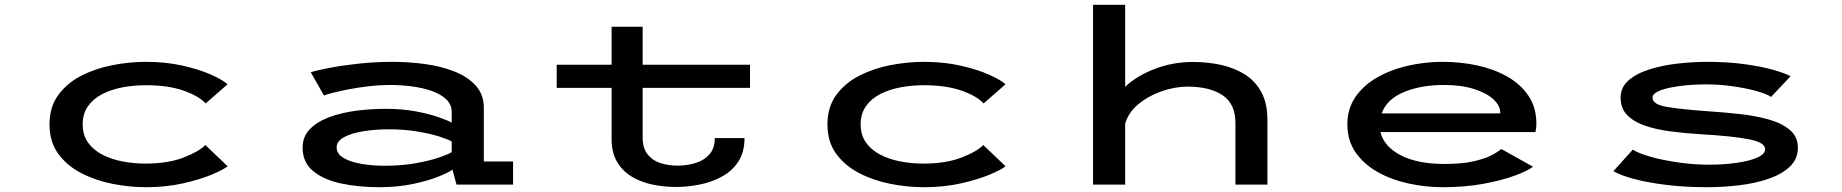

<svg xmlns="http://www.w3.org/2000/svg" viewBox="-20 -770 7686 801"><path d="M589 11Q520 11 449.2 -3Q378.5 -17 319 -47.8Q259.5 -78.5 223 -128.5Q186.5 -178.5 186.5 -251Q186.5 -323.5 223 -373.5Q259.5 -423.5 319 -454Q378.5 -484.5 449.2 -498.2Q520 -512 589 -512Q672 -512 742.5 -496Q813 -480 861.8 -458Q910.5 -436 929.5 -418.5L838 -338.5Q809 -370 745 -392.2Q681 -414.5 588.5 -414.5Q539 -414.5 492 -405.8Q445 -397 407.2 -377.8Q369.5 -358.5 347.2 -327.2Q325 -296 325 -251Q325 -207 347 -175.8Q369 -144.5 406.5 -125Q444 -105.5 490.8 -96.5Q537.5 -87.5 587.5 -87.5Q680.5 -87.5 745.8 -112.8Q811 -138 836.5 -165L929.5 -76.5Q914 -63 865 -42.2Q816 -21.5 744.2 -5.2Q672.5 11 589 11Z M1562 11Q1474.5 11 1402 -4.8Q1329.5 -20.5 1286 -56.5Q1242.5 -92.5 1242.5 -154.5Q1242.5 -200 1272.5 -231Q1302.5 -262 1352.5 -280.8Q1402.5 -299.5 1464.2 -307.8Q1526 -316 1589.5 -316Q1659.5 -316 1716.8 -305Q1774 -294 1812.2 -280.2Q1850.5 -266.5 1864.5 -258.5V-302Q1864.5 -334 1841.5 -355.8Q1818.5 -377.5 1780.5 -390.8Q1742.5 -404 1696.5 -409.8Q1650.5 -415.5 1604.5 -415.5Q1564.5 -415.5 1521 -410.5Q1477.5 -405.5 1438 -398Q1398.5 -390.5 1370 -383.2Q1341.5 -376 1331.5 -371.5L1276.5 -468.5Q1302.5 -477 1355.2 -487Q1408 -497 1476.8 -504.5Q1545.5 -512 1619.5 -512Q1683.5 -512 1750 -503.2Q1816.5 -494.5 1872.8 -473Q1929 -451.5 1963.8 -414Q1998.5 -376.5 1998.5 -319.5V-96.5H2120.5V0H1884.5L1867.5 -62.5Q1854 -51.5 1811.2 -34Q1768.5 -16.5 1704.2 -2.8Q1640 11 1562 11ZM1583 -78.5Q1656.5 -78.5 1715.5 -89.2Q1774.5 -100 1813.5 -113.5Q1852.5 -127 1864.5 -135.5V-179.5Q1851 -188 1814 -200Q1777 -212 1722.5 -221.2Q1668 -230.5 1601.5 -230.5Q1544 -230.5 1494.5 -222.2Q1445 -214 1414.8 -197.5Q1384.5 -181 1384.5 -155.5Q1384.5 -127.5 1414.2 -110.5Q1444 -93.5 1489.8 -86Q1535.5 -78.5 1583 -78.5Z M2531.5 -190.5V-403.5H2302.5V-500H2531.5V-658.5H2661V-500H3109V-403.5H2661V-197Q2661 -153 2680.8 -127.2Q2700.5 -101.5 2733.5 -90.2Q2766.5 -79 2807 -79Q2846.5 -79 2882 -90Q2917.5 -101 2939.8 -126.2Q2962 -151.5 2962 -194H3086Q3086 -136.5 3061 -97.2Q3036 -58 2994 -34.5Q2952 -11 2901.2 -0.5Q2850.5 10 2799 10Q2747.5 10 2699.5 -0.5Q2651.5 -11 2613.8 -34.2Q2576 -57.5 2553.8 -95.8Q2531.5 -134 2531.5 -190.5Z M3834.5 11Q3765.5 11 3694.8 -3Q3624 -17 3564.5 -47.8Q3505 -78.5 3468.5 -128.5Q3432 -178.5 3432 -251Q3432 -323.5 3468.5 -373.5Q3505 -423.5 3564.5 -454Q3624 -484.5 3694.8 -498.2Q3765.5 -512 3834.5 -512Q3917.5 -512 3988 -496Q4058.5 -480 4107.2 -458Q4156 -436 4175 -418.5L4083.5 -338.5Q4054.5 -370 3990.5 -392.2Q3926.5 -414.5 3834 -414.5Q3784.5 -414.5 3737.5 -405.8Q3690.5 -397 3652.8 -377.8Q3615 -358.5 3592.8 -327.2Q3570.5 -296 3570.5 -251Q3570.5 -207 3592.5 -175.8Q3614.5 -144.5 3652 -125Q3689.5 -105.5 3736.2 -96.5Q3783 -87.5 3833 -87.5Q3926 -87.5 3991.2 -112.8Q4056.5 -138 4082 -165L4175 -76.5Q4159.5 -63 4110.5 -42.2Q4061.5 -21.5 3989.8 -5.2Q3918 11 3834.5 11Z M4540 0V-750H4674V-408Q4724.5 -455 4799.2 -483.2Q4874 -511.5 4956.5 -511.5Q5019 -511.5 5075 -499Q5131 -486.5 5174.5 -458.8Q5218 -431 5242.8 -384.5Q5267.5 -338 5267.5 -270V0H5134V-258Q5134 -337 5080.2 -372.8Q5026.5 -408.5 4935.5 -408.5Q4880 -408.5 4824 -388.5Q4768 -368.5 4727 -333.5Q4686 -298.5 4674 -253V0Z M6000.5 11Q5926 11 5854.8 -4.8Q5783.5 -20.5 5726.2 -53Q5669 -85.5 5635 -134.8Q5601 -184 5601 -251Q5601 -316.5 5634.8 -365.5Q5668.5 -414.5 5725.5 -447Q5782.5 -479.5 5853.5 -495.8Q5924.5 -512 5998.5 -512Q6074 -512 6144 -496.8Q6214 -481.5 6269.5 -449.8Q6325 -418 6357.2 -369.5Q6389.5 -321 6389.5 -255Q6389.5 -242.5 6388.2 -233.2Q6387 -224 6385.5 -219H5739Q5753.5 -159 5823.2 -122.5Q5893 -86 6006.5 -86Q6077.5 -86 6125 -96.5Q6172.5 -107 6200.8 -121.5Q6229 -136 6243 -148.5L6375.5 -74.5Q6354 -57.5 6300 -37.5Q6246 -17.5 6168.8 -3.2Q6091.5 11 6000.5 11ZM6003 -415.5Q5908.5 -415.5 5837.2 -386Q5766 -356.5 5744 -297H6239V-299Q6239 -329 6210.5 -355.5Q6182 -382 6129.2 -398.8Q6076.5 -415.5 6003 -415.5Z M7101 11Q7010.5 11 6932.8 1.5Q6855 -8 6797.8 -23.2Q6740.5 -38.5 6711 -56L6792 -146Q6812.5 -131.5 6862.5 -117Q6912.5 -102.5 6977.8 -92.8Q7043 -83 7109.5 -83Q7173 -83 7226.2 -90.8Q7279.5 -98.5 7311.8 -113Q7344 -127.5 7344 -148Q7344 -176 7275 -189.2Q7206 -202.5 7075 -210Q7009.5 -214 6949.5 -221.8Q6889.5 -229.5 6842.5 -245.8Q6795.5 -262 6768.2 -290Q6741 -318 6741 -362.5Q6741 -406.5 6775 -435.5Q6809 -464.5 6863.5 -481.2Q6918 -498 6981 -505Q7044 -512 7102 -512Q7188.5 -512 7258.8 -502.2Q7329 -492.5 7378.2 -478.5Q7427.5 -464.5 7450 -452L7368.5 -365.5Q7351.5 -378 7308.5 -390Q7265.5 -402 7209.5 -410Q7153.5 -418 7097 -418Q7057.5 -418 7018 -414.5Q6978.5 -411 6945.8 -404Q6913 -397 6893.5 -386.8Q6874 -376.5 6874 -362.5Q6874 -334 6935.2 -323.8Q6996.5 -313.5 7110 -305.5Q7173 -301.5 7238.2 -294.2Q7303.5 -287 7358.2 -271.8Q7413 -256.5 7446.8 -228.2Q7480.5 -200 7480.5 -154Q7480.5 -106.5 7447 -74.8Q7413.5 -43 7358 -24Q7302.5 -5 7235.5 3Q7168.5 11 7101 11Z"/></svg>

Font: Trispace Expanded Medium
Style: Regular
Weight: 500
Width: 7
Designer: Tyler Finck
Foundry: Etcetera Type Company
Version: Version 1.210; ttfautohint (v1.8.3)